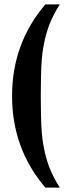

<svg xmlns="http://www.w3.org/2000/svg" viewBox="-20 -754 318 876"><path d="M35 -316Q35 -556 187 -734H253Q212 -671 193.5 -607Q175 -543 170.5 -480.5Q166 -418 166 -316Q166 -214 170.5 -151.5Q175 -89 193.5 -25Q212 39 253 102H187Q35 -76 35 -316Z"/></svg>

Font: Trirong ExtraBold
Style: Regular
Weight: 800
Designer: Katatrad Team
Foundry: CadsonDemak
Version: Version 1.001